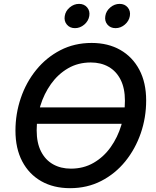

<svg xmlns="http://www.w3.org/2000/svg" viewBox="-20 -959 801 989"><path d="M642.6 -405.8 636.2 -321.3H146L152.3 -405.8ZM340.8 10.3Q255.9 10.3 192.6 -25.6Q129.4 -61.5 94.5 -127.9Q59.6 -194.3 59.6 -286.1Q59.6 -373 87.2 -454.1Q114.7 -535.2 166.7 -599.1Q218.8 -663.1 291 -700.4Q363.3 -737.8 452.1 -737.8Q536.6 -737.8 599.6 -701.9Q662.6 -666 697.8 -599.6Q732.9 -533.2 732.9 -441.4Q732.9 -353.5 705.1 -272.7Q677.2 -191.9 625.5 -127.9Q573.7 -64 501.5 -26.9Q429.2 10.3 340.8 10.3ZM345.2 -90.3Q410.6 -90.3 462.4 -120.4Q514.2 -150.4 550 -200.9Q585.9 -251.5 604.7 -313.7Q623.5 -376 623.5 -439.9Q623.5 -504.4 601.3 -548.3Q579.1 -592.3 539.6 -614.7Q500 -637.2 447.8 -637.2Q382.3 -637.2 330.6 -607.2Q278.8 -577.1 242.7 -526.4Q206.5 -475.6 187.7 -413.6Q168.9 -351.6 168.9 -287.6Q168.9 -223.1 191.2 -179.2Q213.4 -135.3 253.2 -112.8Q293 -90.3 345.2 -90.3ZM575.2 -814Q548.8 -814 533.4 -832.3Q518.1 -850.6 522.5 -876.5Q526.4 -902.3 548.1 -920.7Q569.8 -939 596.2 -939Q622.6 -939 637.9 -920.7Q653.3 -902.3 648.9 -876.5Q644.5 -850.6 623 -832.3Q601.6 -814 575.2 -814ZM366.2 -814Q339.8 -814 324.5 -832.3Q309.1 -850.6 313.5 -876.5Q317.4 -902.3 339.1 -920.7Q360.8 -939 387.2 -939Q413.6 -939 429 -920.7Q444.3 -902.3 439.9 -876.5Q435.5 -850.6 414.1 -832.3Q392.6 -814 366.2 -814Z"/></svg>

Font: Inter 20pt Medium
Style: Italic
Weight: 500
Italic angle: -9.3988°
Version: Version 4.001;git-66647c0bb